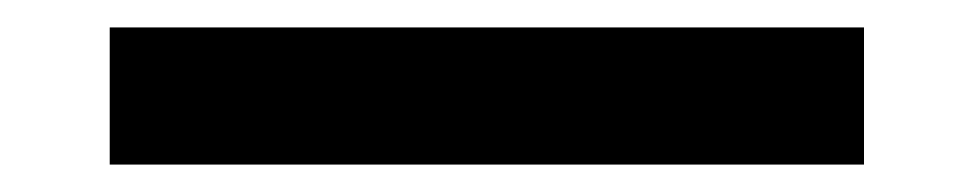

<svg xmlns="http://www.w3.org/2000/svg" viewBox="-20 68 710 140"><path d="M610 188H60V88H610Z"/></svg>

Font: Bruno Ace SC
Style: Regular
Weight: 400
Version: Version 1.100; ttfautohint (v1.8.4.7-5d5b);gftools[0.9.27]